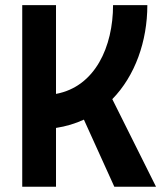

<svg xmlns="http://www.w3.org/2000/svg" viewBox="-20 -713 626 733"><path d="M64.9 0H193.8V-224.6C232.4 -230.5 267.6 -241.2 300.3 -256.3L416.5 0H575.7L408.7 -334.5C495.6 -423.3 542.5 -555.2 542.5 -693.4H411.6C411.6 -535.6 343.8 -382.3 193.8 -354.5V-693.4H64.9Z"/></svg>

Font: Cascadia Code
Style: Bold
Weight: 700
Monospace: yes
Designer: Aaron Bell
Foundry: Saja Typeworks
Version: Version 2404.023